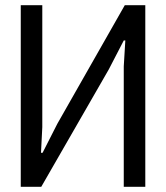

<svg xmlns="http://www.w3.org/2000/svg" viewBox="-20 -720 640 740"><path d="M457 -464 463 -564H457L399 -452L139 0H60V-700H143V-230L138 -131H144L201 -243L461 -700H540V0H457Z"/></svg>

Font: PT Mono
Style: Regular
Weight: 400
Monospace: yes
Designer: A.Korolkova, I.Chaeva
Foundry: ParaType Ltd
Version: Version 1.001W OFL